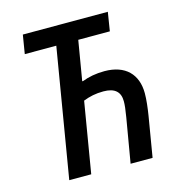

<svg xmlns="http://www.w3.org/2000/svg" viewBox="-105 -788 809 878"><g transform="rotate(-15 300.0 -349.0)"><path d="M115.1 0H219.1L274.9 -333.8C305 -345.5 333.8 -351.9 370.7 -351.9C425.1 -351.9 449.6 -328.1 449.6 -284.1C449.6 -267 447.4 -246.1 441.4 -210.6L405.5 0H509.6L541.5 -190.7C547.2 -225.9 551.8 -264.6 551.8 -294.7C551.8 -384.6 497.9 -440 399.1 -440C359.7 -440 323.5 -433.2 293.7 -421.5H289.4L321 -609.4H470.5L484.7 -698.2H82.4L67.8 -609.4H217Z"/></g></svg>

Font: Margiela Mono Italic Medium It
Style: Regular
Weight: 500
Designer: Mike Abbink, Paul van der Laan, Pieter van Rosmalen
Foundry: Bold Monday
Version: Version 2.003 2021